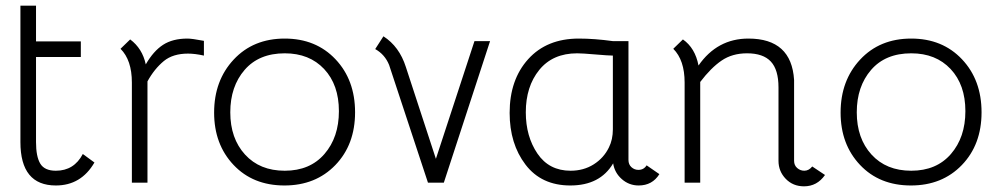

<svg xmlns="http://www.w3.org/2000/svg" viewBox="-20 -644 3552 677"><path d="M107 -498H265V-443H107V-143Q107 -92 122 -67Q137 -42 177 -42Q241 -42 272 -101L313 -71Q266 10 177 10Q52 10 52 -143V-624H107Z M405 -472 439 -505Q482 -473 494 -417Q521 -464 555 -486Q589 -508 641 -508Q657 -508 699 -500V-448Q667 -455 643 -455Q590 -455 558 -429Q524 -401 500 -357V0H445V-353Q445 -432 405 -472Z M984 -508Q1094 -508 1163 -435Q1232 -362 1232 -248Q1232 -134 1162.5 -62Q1093 10 983 10Q872 10 803.5 -62.5Q735 -135 735 -247Q735 -360 804 -434Q873 -508 984 -508ZM984 -456Q893 -456 842.5 -397.5Q792 -339 792 -248Q792 -156 844 -99Q896 -42 984 -42Q1073 -42 1124 -101Q1175 -160 1175 -252Q1175 -345 1123 -400.5Q1071 -456 984 -456Z M1303 -471 1332 -516Q1388 -480 1411 -408L1517 -84L1653 -499H1708L1545 0H1489L1352 -415Q1337 -452 1303 -471Z M2260 -61 2305 -30Q2280 10 2232 10Q2198 10 2172.5 -12.5Q2147 -35 2142 -68Q2096 10 1991 10Q1889 10 1833 -63.5Q1777 -137 1777 -246Q1777 -363 1842.5 -435.5Q1908 -508 2021 -508Q2076 -508 2141 -499H2196V-80Q2196 -64 2206.5 -54.5Q2217 -45 2231 -45Q2250 -45 2260 -61ZM2141 -188V-448Q2126 -448 2079.5 -452Q2033 -456 2015 -456Q1929 -456 1881.5 -397.5Q1834 -339 1834 -248Q1834 -163 1875 -102.5Q1916 -42 1992 -42Q2038 -42 2073.5 -64.5Q2109 -87 2127 -124Q2141 -152 2141 -188Z M2354 -472 2388 -505Q2431 -475 2443 -413Q2509 -508 2619 -508Q2771 -508 2780 -362V-77Q2780 -61 2791 -51.5Q2802 -42 2816 -42Q2832 -42 2844 -57L2889 -27Q2861 13 2815 13Q2776 13 2750.5 -13.5Q2725 -40 2725 -77V-336Q2725 -398 2698 -427Q2671 -456 2614 -456Q2562 -456 2524.5 -430.5Q2487 -405 2449 -355V0H2394V-353Q2394 -432 2354 -472Z M3193 -508Q3303 -508 3372 -435Q3441 -362 3441 -248Q3441 -134 3371.5 -62Q3302 10 3192 10Q3081 10 3012.5 -62.5Q2944 -135 2944 -247Q2944 -360 3013 -434Q3082 -508 3193 -508ZM3193 -456Q3102 -456 3051.5 -397.5Q3001 -339 3001 -248Q3001 -156 3053 -99Q3105 -42 3193 -42Q3282 -42 3333 -101Q3384 -160 3384 -252Q3384 -345 3332 -400.5Q3280 -456 3193 -456Z"/></svg>

Font: Bellota
Style: Regular
Weight: 400
Designer: Kemie Guaida
Foundry: Kemie Guaida
Version: Version 1.000;PS 002.000;hotconv 1.0.70;makeotf.lib2.5.58329